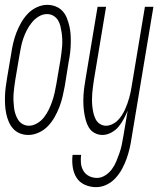

<svg xmlns="http://www.w3.org/2000/svg" viewBox="-28 -548 652 791"><path d="M89 8Q70 8 54 1.5Q38 -5 26.5 -17.5Q15 -30 8 -46.5Q1 -63 -2.5 -80.5Q-6 -98 -7 -115.5Q-8 -133 -7.5 -151.5Q-7 -170 -4.5 -188.5Q-2 -207 1 -226L18 -326Q21 -347 26 -369Q31 -391 39 -412Q47 -433 58.5 -453.5Q70 -474 86 -491Q102 -508 123.5 -518Q145 -528 166 -528Q185 -528 201.5 -521.5Q218 -515 229.5 -502.5Q241 -490 247.5 -473.5Q254 -457 258 -439.5Q262 -422 263 -404.5Q264 -387 263.5 -368.5Q263 -350 261 -331.5Q259 -313 255 -294L239 -194Q235 -173 230 -151Q225 -129 217 -108Q209 -87 197.5 -66.5Q186 -46 170 -29Q154 -12 132 -2Q110 8 89 8ZM91 -30Q108 -30 125 -40Q142 -50 153.5 -65Q165 -80 173 -96.5Q181 -113 187 -130.5Q193 -148 197 -165.5Q201 -183 204 -201L221 -301Q223 -315 225 -329Q227 -343 228 -357.5Q229 -372 228.5 -386Q228 -400 226 -413.5Q224 -427 221 -440Q218 -453 211 -464.5Q204 -476 192 -483Q180 -490 166 -490Q148 -490 131.5 -480Q115 -470 103 -455Q91 -440 82.5 -423.5Q74 -407 68 -389.5Q62 -372 58.5 -354.5Q55 -337 52 -319L35 -219Q33 -205 31 -191Q29 -177 28 -162.5Q27 -148 27.5 -134Q28 -120 29.5 -106.5Q31 -93 35 -80Q39 -67 46 -55.5Q53 -44 65 -37Q77 -30 91 -30ZM368 223Q343 223 321 213Q299 203 287 183.5Q275 164 271.5 139.5Q268 115 271 90H306Q304 107 305.5 124Q307 141 315.5 155.5Q324 170 339 177.5Q354 185 372 185Q389 185 405.5 174.5Q422 164 433 149Q444 134 451 117Q458 100 464 83Q470 66 473.5 49Q477 32 480 14L498 -92Q491 -75 481.5 -57.5Q472 -40 460 -25.5Q448 -11 430 -1.5Q412 8 394 8Q377 8 362 0Q347 -8 338.5 -22Q330 -36 325.5 -52.5Q321 -69 318.5 -86Q316 -103 315.5 -120Q315 -137 316 -155Q317 -173 319.5 -190.5Q322 -208 325 -226L374 -520H409L359 -219Q357 -205 355 -191Q353 -177 352 -163Q351 -149 351 -135.5Q351 -122 352.5 -108.5Q354 -95 357 -82Q360 -69 366 -57Q372 -45 383.5 -37.5Q395 -30 409 -30Q421 -30 434 -36Q447 -42 456.5 -51.5Q466 -61 473.5 -72.5Q481 -84 486.5 -96Q492 -108 496.5 -120.5Q501 -133 504.5 -145.5Q508 -158 510.5 -170.5Q513 -183 515 -196L569 -520H604L514 21Q511 42 506 63.5Q501 85 493.5 106Q486 127 475 147.5Q464 168 448 185.5Q432 203 411 213Q390 223 368 223Z"/></svg>

Font: Iosevka Extralight Extended
Style: Italic
Weight: 200
Width: 7
Italic angle: -9°
Monospace: yes
Designer: Belleve Invis
Foundry: Belleve Invis
Version: Version 32.5.0; ttfautohint (v1.8.4)